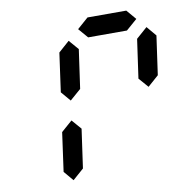

<svg xmlns="http://www.w3.org/2000/svg" viewBox="-87 -988 973 974"><g transform="rotate(-10 400.0 -500.5)"><path d="M612.3 -800.8H412.6L369.6 -850.6L426.8 -900.9H626.5L669.4 -850.6ZM213.9 -100.1 171.4 -150.4 199.2 -350.6 255.9 -400.4 299.3 -350.6 271 -150.4ZM270 -500.5 227.5 -550.3 255.4 -750.5 312 -800.8 355.5 -750.5 327.1 -550.3ZM670.9 -500.5 627.4 -550.3 655.8 -750.5 712.9 -800.8 755.4 -750.5 727.1 -550.3Z"/></g></svg>

Font: E1234
Style: Italic
Weight: 400
Italic angle: -8°
Designer: GGBotNet
Foundry: GGBotNet
Version: 1.04